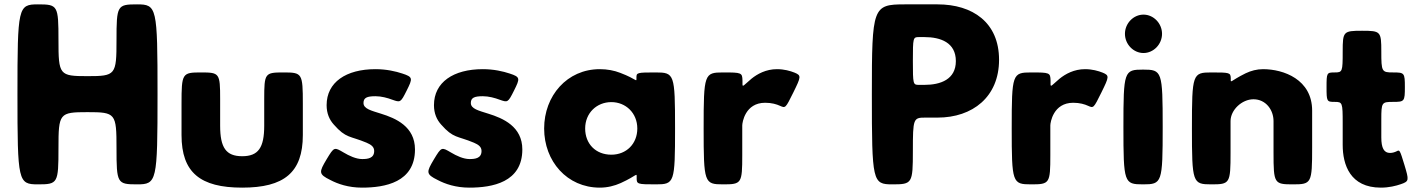

<svg xmlns="http://www.w3.org/2000/svg" viewBox="-20 -845 6479 880"><path d="M381 -331C510 -331 514 -326 514 -166C514 -5 517 0 608 0C699 0 702 -12 702 -413C702 -813 699 -825 608 -825C517 -825 514 -820 514 -661C514 -501 510 -496 381 -496C252 -496 248 -501 248 -661C248 -820 245 -825 154 -825C63 -825 60 -813 60 -413C60 -12 63 0 154 0C245 0 248 -5 248 -166C248 -326 252 -331 381 -331Z M901 -513C815 -513 812 -509 812 -370V-226C812 -54 898 15 1090 15C1282 15 1368 -54 1368 -226V-370C1368 -509 1365 -513 1280 -513C1194 -513 1191 -510 1191 -391V-269C1191 -168 1164 -129 1090 -129C1016 -129 989 -168 989 -269V-391C989 -510 986 -513 901 -513Z M1701 -528C1566 -528 1477 -468 1477 -363C1477 -325 1490 -296 1510 -274C1566 -210 1584 -223 1660 -191C1681 -182 1695 -172 1695 -153C1695 -119 1665 -116 1640 -116C1612 -116 1580 -131 1555 -146C1512 -171 1512 -173 1477 -115C1442 -56 1439 -47 1494 -20C1528 -2 1577 15 1639 15C1744 15 1882 -9 1882 -160C1882 -265 1794 -303 1726 -324C1682 -338 1646 -346 1646 -373C1646 -397 1662 -404 1701 -404C1728 -404 1757 -396 1778 -388C1815 -375 1816 -374 1844 -430C1872 -486 1873 -492 1824 -508C1794 -518 1751 -528 1701 -528Z M2193 -528C2058 -528 1969 -468 1969 -363C1969 -325 1982 -296 2002 -274C2058 -210 2076 -223 2152 -191C2173 -182 2187 -172 2187 -153C2187 -119 2157 -116 2132 -116C2104 -116 2072 -131 2047 -146C2004 -171 2004 -173 1969 -115C1934 -56 1931 -47 1986 -20C2020 -2 2069 15 2131 15C2236 15 2374 -9 2374 -160C2374 -265 2286 -303 2218 -324C2174 -338 2138 -346 2138 -373C2138 -397 2154 -404 2193 -404C2220 -404 2249 -396 2270 -388C2307 -375 2308 -374 2336 -430C2364 -486 2365 -492 2316 -508C2286 -518 2243 -528 2193 -528Z M2474 -256C2474 -106 2579 15 2729 15C2764 15 2796 7 2825 -6C2904 -42 2898 -57 2898 -29C2898 -1 2901 0 2986 0C3071 0 3074 -7 3074 -257C3074 -506 3071 -513 2985 -513C2899 -513 2897 -512 2897 -489C2897 -465 2902 -481 2823 -511C2795 -522 2763 -528 2729 -528C2579 -528 2474 -406 2474 -256ZM2662 -256C2662 -327 2715 -377 2782 -377C2848 -377 2901 -327 2901 -256C2901 -186 2851 -136 2782 -136C2710 -136 2662 -186 2662 -256Z M3294 0C3379 0 3382 -4 3382 -135V-270C3382 -283 3395 -374 3487 -374C3517 -374 3540 -367 3555 -360C3580 -349 3580 -348 3616 -421C3652 -494 3653 -499 3622 -512C3602 -520 3574 -528 3541 -528C3491 -528 3451 -506 3424 -484C3379 -446 3383 -440 3383 -476C3382 -512 3379 -513 3294 -513C3208 -513 3205 -506 3205 -257C3205 -7 3208 0 3294 0Z M3976 -413C3976 -12 3979 0 4070 0C4161 0 4164 -4 4164 -153C4164 -302 4166 -306 4221 -306H4277C4438 -306 4559 -401 4559 -571C4559 -742 4438 -825 4277 -825H4127C3980 -825 3976 -813 3976 -413ZM4164 -566C4164 -672 4165 -675 4191 -675H4217C4291 -675 4361 -650 4361 -565C4361 -481 4291 -456 4217 -456H4191C4165 -456 4164 -459 4164 -566Z M4706 0C4791 0 4794 -4 4794 -135V-270C4794 -283 4807 -374 4899 -374C4929 -374 4952 -367 4967 -360C4992 -349 4992 -348 5028 -421C5064 -494 5065 -499 5034 -512C5014 -520 4986 -528 4953 -528C4903 -528 4863 -506 4836 -484C4791 -446 4795 -440 4795 -476C4794 -512 4791 -513 4706 -513C4620 -513 4617 -506 4617 -257C4617 -7 4620 0 4706 0Z M5219 0C5306 0 5309 -7 5309 -263C5309 -519 5306 -526 5219 -526C5132 -526 5129 -519 5129 -263C5129 -7 5132 0 5219 0ZM5136 -690C5136 -642 5175 -602 5221 -602C5267 -602 5306 -642 5306 -690C5306 -738 5267 -778 5221 -778C5175 -778 5136 -738 5136 -690Z M5532 0C5617 0 5620 -4 5620 -145V-290C5620 -341 5672 -390 5725 -390C5782 -390 5817 -341 5817 -290V-145C5817 -4 5820 0 5906 0C5991 0 5994 -5 5994 -169V-338C5994 -481 5863 -528 5769 -528C5741 -528 5714 -521 5689 -509C5616 -473 5621 -460 5621 -486C5620 -512 5617 -513 5532 -513C5446 -513 5443 -506 5443 -257C5443 -7 5446 0 5532 0Z M6097 -513C6061 -513 6060 -511 6060 -446C6060 -380 6061 -378 6097 -378C6133 -378 6134 -375 6134 -280V-181C6134 -90 6168 15 6309 15C6346 15 6378 7 6401 -1C6439 -14 6438 -19 6417 -89C6396 -158 6395 -159 6382 -152C6374 -148 6363 -144 6351 -144C6323 -144 6311 -167 6311 -215V-297C6311 -376 6313 -378 6365 -378C6417 -378 6419 -380 6419 -446C6419 -511 6417 -513 6365 -513C6313 -513 6311 -516 6311 -609C6311 -701 6308 -704 6223 -704C6137 -704 6134 -701 6134 -609C6134 -516 6133 -513 6097 -513Z"/></svg>

Font: Hussar Print
Style: Bold
Weight: 700
Foundry: Cannot Into Space Fonts
Version: Version 2.00